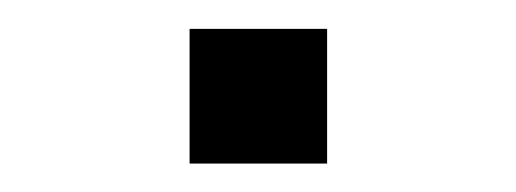

<svg xmlns="http://www.w3.org/2000/svg" viewBox="-20 -115 363 135"><path d="M210 0H113.3V-94.7H210Z"/></svg>

Font: Acari Sans
Style: Regular
Weight: 400
Designer: Alfredo Marco Pradil and Stefan Peev
Foundry: Hanken Design Co.
Version: Version 1.045;February 4, 2021;FontCreator 13.0.0.2655 64-bi